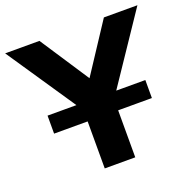

<svg xmlns="http://www.w3.org/2000/svg" viewBox="-148 -829 948 952"><g transform="rotate(-20 326.0 -352.5)"><path d="M246 0V-364L276 -262L-23 -705H158L334 -437H322L498 -705H675L377 -262L407 -364V0ZM69 -248V-343H585V-248Z"/></g></svg>

Font: Nunito Sans 9pt ExtraBold
Style: Regular
Weight: 800
Version: Version 3.101;gftools[0.9.27]